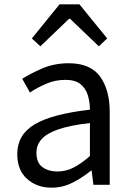

<svg xmlns="http://www.w3.org/2000/svg" viewBox="-20 -847 603 880"><path d="M216.8 13.2Q148.9 13.2 104 -27.1Q59.1 -67.4 59.1 -141.1Q59.1 -229.5 138.9 -277.1Q218.8 -324.7 392.1 -344.2Q392.1 -378.9 382.6 -410.4Q373 -441.9 348.9 -461.4Q324.7 -481 279.8 -481Q232.9 -481 191.2 -462.9Q149.4 -444.8 117.2 -422.9L82 -485.8Q118.7 -509.8 173.8 -533.4Q229 -557.1 294.9 -557.1Q394.5 -557.1 438.7 -496.1Q482.9 -435.1 482.9 -334V0H408.2L399.9 -64.9H397Q357.9 -32.7 312.5 -9.8Q267.1 13.2 216.8 13.2ZM243.2 -61Q282.2 -61 317.1 -78.9Q352.1 -96.7 392.1 -131.8V-283.2Q300.3 -272.5 246.8 -253.9Q193.4 -235.4 170.2 -208.7Q147 -182.1 147 -147Q147 -100.6 174.8 -80.8Q202.6 -61 243.2 -61ZM126 -670.9 252.9 -827.1H344.2L471.2 -670.9L433.1 -634.8L300.8 -761.2H296.9L165 -634.8Z"/></svg>

Font: Source Han Sans CN
Style: Regular
Weight: 400
Designer: Ryoko NISHIZUKA  (kana, bopomofo & ideographs); Paul D. Hunt (Latin, Greek & Cyrillic); Sandoll Communications , Soo-you
Foundry: Adobe
Version: Version 2.004;hotconv 1.0.118;makeotfexe 2.5.65603